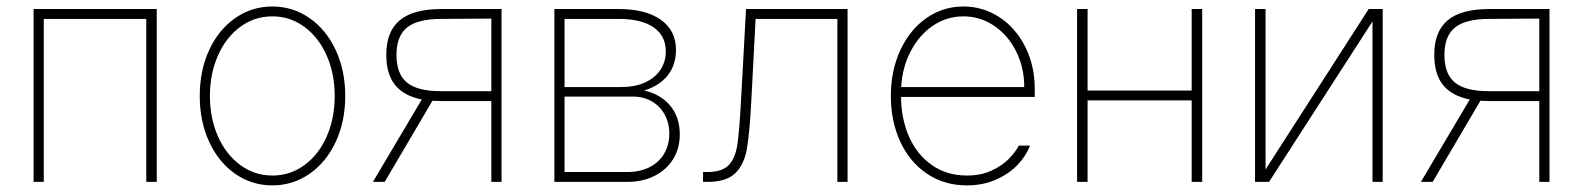

<svg xmlns="http://www.w3.org/2000/svg" viewBox="-20 -558 4855 589"><path d="M83 -530.3H460.9V0H428.7V-500H114.3V0H83Z M592.8 -263.7Q592.8 -341.8 621.6 -404.3Q650.4 -466.8 701.4 -502.4Q752.4 -538.1 815.4 -538.1Q878.4 -538.1 929.7 -502.4Q981 -466.8 1010 -404.1Q1039.1 -341.3 1039.1 -263.7Q1039.1 -185.5 1010 -123Q981 -60.5 929.7 -24.9Q878.4 10.7 815.4 10.7Q752.4 10.7 701.4 -24.9Q650.4 -60.5 621.6 -123Q592.8 -185.5 592.8 -263.7ZM1006.8 -263.7Q1006.8 -332 982.2 -387.7Q957.5 -443.4 913.8 -475.6Q870.1 -507.8 815.4 -507.8Q760.7 -507.8 717 -475.6Q673.3 -443.4 648.7 -387.7Q624 -332 624 -263.7Q624 -195.3 648.7 -139.6Q673.3 -84 717 -51.8Q760.7 -19.5 815.4 -19.5Q870.6 -19.5 914.3 -51.8Q958 -84 982.4 -139.6Q1006.8 -195.3 1006.8 -263.7Z M1487.3 -248H1332L1306.6 -249L1160.2 0H1124L1273.9 -252.9Q1218.8 -263.7 1191.9 -297.4Q1165 -331.1 1165 -389.6Q1165 -461.4 1206.3 -495.8Q1247.6 -530.3 1334 -530.3H1518.6V0H1487.3ZM1332 -278.3H1487.3V-501L1334 -500Q1261.7 -500 1229 -473.9Q1196.3 -447.8 1196.3 -389.6Q1196.3 -330.6 1228.8 -304.4Q1261.2 -278.3 1332 -278.3Z M1680.7 -530.3H1877.9Q1960.9 -530.3 2007.3 -497.3Q2053.7 -464.4 2053.7 -405.3Q2053.7 -358.9 2028.6 -326.9Q2003.4 -294.9 1956.1 -280.3Q2006.8 -269 2036.1 -233.6Q2065.4 -198.2 2065.4 -145.5Q2065.4 -103.5 2045.2 -70.3Q2024.9 -37.1 1988.3 -18.6Q1951.7 0 1904.3 0H1680.7ZM2033.2 -148.4Q2033.2 -180.7 2019 -206.5Q2004.9 -232.4 1979.5 -247.1Q1954.1 -261.7 1921.9 -261.7H1711.9V-30.3H1904.3Q1942.9 -30.3 1972.2 -44.9Q2001.5 -59.6 2017.3 -86.4Q2033.2 -113.3 2033.2 -148.4ZM2022.5 -400.4Q2022.5 -448.2 1985.1 -474.1Q1947.8 -500 1877.9 -500H1711.9V-291H1887.7Q1927.2 -291 1958 -304.7Q1988.8 -318.4 2005.6 -343.3Q2022.5 -368.2 2022.5 -400.4Z M2136.7 -30.3H2149.4Q2195.3 -30.3 2215.6 -51.5Q2235.8 -72.8 2242.2 -115.5Q2248.5 -158.2 2253.9 -261.7L2268.6 -530.3H2580.1V0H2548.8V-500H2297.9L2285.2 -255.9Q2279.8 -150.9 2271.5 -102.5Q2263.2 -54.2 2236.1 -27.1Q2209 0 2150.4 0H2136.7Z M2712.9 -263.7Q2712.9 -341.3 2741.9 -404.1Q2771 -466.8 2821.8 -502.4Q2872.6 -538.1 2935.5 -538.1Q2995.6 -538.1 3045.7 -505.4Q3095.7 -472.7 3125 -414.8Q3154.3 -356.9 3154.3 -285.2V-260.7H2744.1Q2744.6 -192.9 2769 -137.9Q2793.5 -83 2839.1 -51.3Q2884.8 -19.5 2946.3 -19.5Q2988.8 -19.5 3021.2 -34.4Q3053.7 -49.3 3074.2 -70.1Q3094.7 -90.8 3105.5 -111.3H3139.6Q3128.4 -80.6 3102.1 -52.7Q3075.7 -24.9 3035.6 -7.1Q2995.6 10.7 2946.3 10.7Q2877 10.7 2824 -24.9Q2771 -60.5 2741.9 -123Q2712.9 -185.5 2712.9 -263.7ZM3122.1 -291Q3122.1 -350.6 3097.2 -400.4Q3072.3 -450.2 3029.5 -479Q2986.8 -507.8 2935.5 -507.8Q2884.8 -507.8 2842.5 -479.5Q2800.3 -451.2 2774.2 -401.6Q2748 -352.1 2744.6 -291Z M3316.4 -280.3H3635.7V-530.3H3668V0H3635.7V-250H3316.4V0H3284.2V-530.3H3316.4Z M4178.7 -530.3H4221.7V0H4190.4V-492.2L3873 0H3830.1V-530.3H3862.3V-38.1Z M4702.1 -248H4546.9L4521.5 -249L4375 0H4338.9L4488.8 -252.9Q4433.6 -263.7 4406.7 -297.4Q4379.9 -331.1 4379.9 -389.6Q4379.9 -461.4 4421.1 -495.8Q4462.4 -530.3 4548.8 -530.3H4733.4V0H4702.1ZM4546.9 -278.3H4702.1V-501L4548.8 -500Q4476.6 -500 4443.8 -473.9Q4411.1 -447.8 4411.1 -389.6Q4411.1 -330.6 4443.6 -304.4Q4476.1 -278.3 4546.9 -278.3Z"/></svg>

Font: Pretendard Thin
Style: Regular
Weight: 100
Designer: Base glyphs from Inter by Rasmus Andersson; Hangeul glyphs from Noto Sans CJK(Source Han Sans) by Jang Soo-young and Kan
Foundry: Kil Hyung-jin
Version: Version 1.309